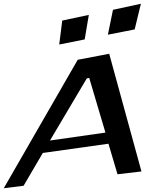

<svg xmlns="http://www.w3.org/2000/svg" viewBox="-127 -955 799 1018"><path d="M623 -46 452 -670 285 -638 -107 43 -2 30 100 -144 448 -193 496 -31ZM432 -252 138 -210 333 -539 346 -542ZM322 -746 344 -876 203 -846 187 -719ZM587 -799 620 -935 472 -903 445 -771Z"/></svg>

Font: Gamestation Warped
Style: Italic
Weight: 400
Designer: Jonas Hecksher
Foundry: Jonas Hecksher, Playtypeª, e-types AS
Version: Version 1.003